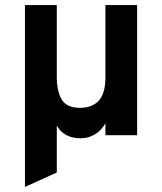

<svg xmlns="http://www.w3.org/2000/svg" viewBox="-20 -531 637 754"><path d="M78 203V-511H203V-231Q203 -171.5 222.8 -139.5Q242.5 -107.5 294 -107.5Q342 -107.5 368 -135.8Q394 -164 394 -229V-511H518.5V0H394V-47Q379.5 -20 353.8 -4Q328 12 297 12Q231 12 203 -38V146.5Z"/></svg>

Font: Overpass
Style: Bold
Weight: 700
Designer: Delve Withrington, Dave Bailey, Thomas Jockin
Foundry: Delve Fonts LLC
Version: Version 4.000; ttfautohint (v1.8.3)